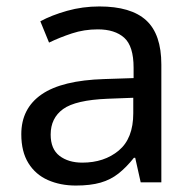

<svg xmlns="http://www.w3.org/2000/svg" viewBox="-20 -565 601 595"><path d="M288 -545Q386 -545 433 -502Q480 -459 480 -365V0H416L399 -76H395Q372 -47 347.5 -27.5Q323 -8 291.5 1Q260 10 215 10Q167 10 128.5 -7Q90 -24 68 -59.5Q46 -95 46 -149Q46 -229 109 -272.5Q172 -316 303 -320L394 -323V-355Q394 -422 365 -448Q336 -474 283 -474Q241 -474 203 -461.5Q165 -449 132 -433L105 -499Q140 -518 188 -531.5Q236 -545 288 -545ZM314 -259Q214 -255 175.5 -227Q137 -199 137 -148Q137 -103 164.5 -82Q192 -61 235 -61Q303 -61 348 -98.5Q393 -136 393 -214V-262Z"/></svg>

Font: ltamil15
Style: Book
Weight: 400
Designer: Jelle Bosma - Monotype Design Team
Foundry: Monotype Imaging Inc.
Version: Version 2.003